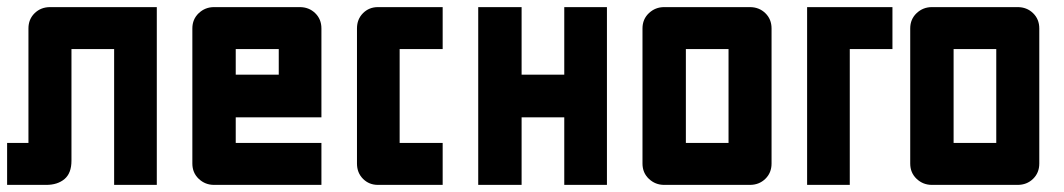

<svg xmlns="http://www.w3.org/2000/svg" viewBox="-20 -520 2993 540"><path d="M301 -382H181V-68Q181 -33 161.5 -16.5Q142 0 110 0H0V-118H60V-440Q60 -466 77.5 -483Q95 -500 121 -500H421V0H301Z M521 -440Q521 -466 539 -483Q557 -500 582 -500H823Q849 -500 866.5 -483Q884 -466 884 -440V-190H643V-118H884V0H582Q557 0 539 -17Q521 -34 521 -60ZM643 -310H764V-382H643Z M1043 0Q1018 0 1001 -17Q984 -34 984 -60V-440Q984 -466 1001 -483Q1018 -500 1043 -500H1225V-382H1104V-118H1225V0H1043Z M1567 -190H1447V0H1325V-500H1447V-310H1567V-500H1687V0H1567Z M1848 0Q1823 0 1805 -17Q1787 -34 1787 -60V-440Q1787 -466 1805 -483Q1823 -500 1848 -500H2089Q2115 -500 2132.5 -483Q2150 -466 2150 -440V-60Q2150 -34 2132.5 -17Q2115 0 2089 0ZM1909 -118H2029V-382H1909Z M2250 -500H2490V-382H2370V0H2250Z M2601 0Q2576 0 2558 -17Q2540 -34 2540 -60V-440Q2540 -466 2558 -483Q2576 -500 2601 -500H2842Q2868 -500 2885.5 -483Q2903 -466 2903 -440V-60Q2903 -34 2885.5 -17Q2868 0 2842 0ZM2662 -118H2782V-382H2662Z"/></svg>

Font: Tschichold
Style: Bold
Weight: 700
Designer: Peter Wiegel
Foundry: Peter Wiegel
Version: Version 1.000; ttfautohint (v1.3)